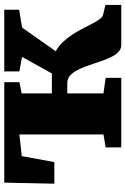

<svg xmlns="http://www.w3.org/2000/svg" viewBox="138 -734 596 912"><g transform="rotate(-90 436.0 -278.0)"><path d="M191.9 -74.2 253.4 -84.5V-483.9L150.4 -472.7L122.1 -317.9H19.5L24.4 -555.7H501.5V-483.9L448.2 -473.1V-329.6H543L621.6 -471.2L552.7 -483.9V-555.7H845.7V-484.9L761.2 -471.2L648.4 -311Q673.3 -297.9 692.6 -277.1Q711.9 -256.3 727.3 -232.9Q742.7 -209.5 755.1 -185.3Q767.6 -161.1 778.3 -140.6Q789.1 -120.1 798.8 -105.7Q808.6 -91.3 819.3 -86.9L868.7 -75.2V0H678.2Q661.1 0 648.2 -11Q635.3 -22 625.2 -40Q615.2 -58.1 606.9 -81.1Q598.6 -104 590.6 -128.2Q582.5 -152.3 574 -175.3Q565.4 -198.2 554.7 -216.3Q543.9 -234.4 530.3 -245.4Q516.6 -256.3 498 -256.3H448.2V-84.5L522 -74.2V0H191.9Z"/></g></svg>

Font: Merriweather UltraBold
Style: Regular
Weight: 900
Designer: Eben Sorkin ( sorkintype@gmail.com )
Foundry: Eben Sorkin
Version: Version 1.570; ttfautohint (v1.3) -l 8 -r 32 -G 0 -x 0 -H 60